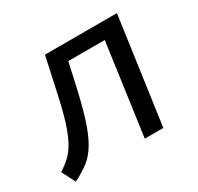

<svg xmlns="http://www.w3.org/2000/svg" viewBox="-144 -670 850 825"><g transform="rotate(-30 280.5 -257.5)"><path d="M-23 -55Q5 -73 26 -92.5Q47 -112 65 -144.5Q83 -177 99 -227.5Q115 -278 132 -357L169 -527H526L452 0H360L423 -453H242L222 -363Q200 -262 180 -198.5Q160 -135 136.5 -95Q113 -55 83 -32Q53 -9 11 12Z"/></g></svg>

Font: Yekcdsyqcyvpieeyorgstswgcgt
Style: Regular
Weight: 400
Italic angle: -8°
Designer: Carrois Corporate & Edenspiekermann
Foundry: Carrois Corporate GbR & Edenspiekermann AG
Version: Version 2.001